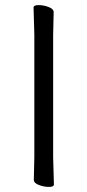

<svg xmlns="http://www.w3.org/2000/svg" viewBox="-20 -725 344 755"><path d="M113 -18 115 -107V-589L112 -695Q112 -705 131.5 -705Q151 -705 171 -697.5Q191 -690 191 -677L189 -588V-106L192 0Q192 10 172.5 10Q153 10 133 2.5Q113 -5 113 -18Z"/></svg>

Font: QiushuiShotai
Style: Regular
Weight: 600
Designer: Fontworks Inc.
Foundry: Fontworks Inc.
Version: Version 1.250